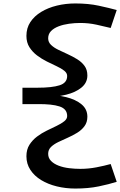

<svg xmlns="http://www.w3.org/2000/svg" viewBox="-20 -895 696 1112"><path d="M416 197Q360 197 309 184.5Q258 172 218.5 148Q179 124 156 89Q133 54 133 10Q133 -29 150.5 -56.5Q168 -84 194.5 -104Q221 -124 251 -138.5Q281 -153 308 -166Q335 -179 352 -192.5Q369 -206 369 -223Q369 -264 325 -278.5Q281 -293 198 -292H110V-387H198Q281 -387 325 -401Q369 -415 369 -455Q369 -472 352 -485.5Q335 -499 308 -511.5Q281 -524 251 -539Q221 -554 194.5 -574Q168 -594 150.5 -621.5Q133 -649 133 -687Q133 -733 156 -767.5Q179 -802 218.5 -826Q258 -850 309 -862.5Q360 -875 416 -875Q492 -875 552 -862Q612 -849 656 -837L621 -733Q585 -742 539 -752Q493 -762 445 -762Q413 -762 380 -757.5Q347 -753 319.5 -742.5Q292 -732 275.5 -715Q259 -698 259 -673Q259 -651 275.5 -635Q292 -619 318 -606.5Q344 -594 372.5 -581Q401 -568 427 -552Q453 -536 469.5 -513.5Q486 -491 486 -458Q486 -416 452 -388Q418 -360 363 -346.5Q308 -333 243 -333V-346Q308 -346 363 -332.5Q418 -319 452 -291Q486 -263 486 -219Q486 -187 469.5 -164.5Q453 -142 427 -126Q401 -110 372.5 -97.5Q344 -85 318 -72.5Q292 -60 275.5 -44Q259 -28 259 -4Q259 20 275.5 37Q292 54 319.5 64.5Q347 75 380 79Q413 83 445 83Q493 83 539 74Q585 65 621 55L656 158Q612 172 552 184.5Q492 197 416 197Z"/></svg>

Font: BioRhyme Expanded SemiBold
Style: Regular
Weight: 600
Width: 7
Designer: Aoife Mooney
Foundry: Aoife Mooney Type
Version: Version 1.600;gftools[0.9.33]